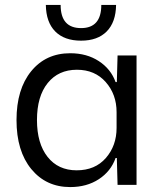

<svg xmlns="http://www.w3.org/2000/svg" viewBox="-20 -750 650 779"><path d="M265 9Q167 9 107 -64Q47 -137 47 -263Q47 -388 106.5 -461Q166 -534 265 -534Q332 -534 381 -502Q430 -470 449 -417H454L457 -525H534V0H457L454 -109H449Q430 -55 381 -23Q332 9 265 9ZM453 -231V-295Q453 -367 409 -417Q365 -467 292 -467Q217 -467 173.5 -413Q130 -359 130 -263Q130 -168 173 -113.5Q216 -59 291 -59Q366 -59 409.5 -109Q453 -159 453 -231ZM309 -585Q241 -585 204 -622.5Q167 -660 166 -730H226Q226 -636 309 -636Q391 -636 391 -730H451Q450 -660 413 -622.5Q376 -585 309 -585Z"/></svg>

Font: Mona Sans
Style: Regular
Weight: 400
Designer: Deni Anggara
Foundry: GitHub
Version: Version 2.000;Glyphs 3.2.3 (3260)